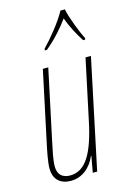

<svg xmlns="http://www.w3.org/2000/svg" viewBox="-119 -824 596 891"><g transform="rotate(-15 179.0 -378.0)"><path d="M148 -614 147 -606H157C202 -643 242 -688 270 -727C285 -683 311 -637 331 -606H341L342 -614C325 -645 294 -725 286 -766H265C237 -715 185 -652 148 -614ZM108 10C160 10 204 -23 227 -78H229L215 0H236L347 -526H321L260 -239C229 -90 186 -15 111 -15C75 -15 52 -34 52 -73C52 -107 62 -148 70 -187L142 -526H116L46 -197C37 -156 26 -102 26 -71C26 -17 59 10 108 10Z"/></g></svg>

Font: Noto Sans ExtraCondensed Thin
Style: Italic
Weight: 100
Width: 2
Italic angle: -12°
Designer: Monotype Design Team
Foundry: Monotype Imaging Inc.
Version: Version 2.013